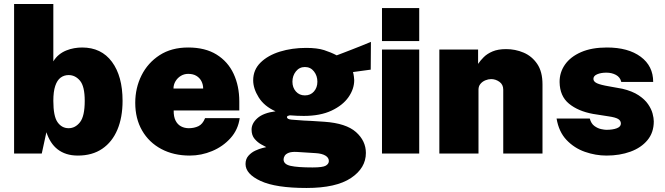

<svg xmlns="http://www.w3.org/2000/svg" viewBox="-20 -763 3302 954"><path d="M367 10Q335.5 10 310.5 2Q285.5 -6 266.2 -21Q247 -36 233.2 -57.5Q219.5 -79 210.5 -106L187.5 0H50V-743H245V-458Q257 -478 273.5 -491.2Q290 -504.5 309.2 -512.2Q328.5 -520 348.5 -523.5Q368.5 -527 388 -527Q483.5 -527 536.2 -455.8Q589 -384.5 589 -262Q589 -179.5 563.2 -118.5Q537.5 -57.5 488 -23.8Q438.5 10 367 10ZM321 -126Q354 -126 377.5 -155.8Q401 -185.5 401 -262Q401 -334 377.5 -362Q354 -390 321 -390Q298.5 -390 281.2 -377.2Q264 -364.5 254.5 -336.2Q245 -308 245 -262Q245 -185.5 266 -155.8Q287 -126 321 -126Z M923 10Q842.5 10 781.2 -22.8Q720 -55.5 686 -114.5Q652 -173.5 652 -252Q652 -326 683.2 -388.5Q714.5 -451 773.2 -489Q832 -527 915 -527Q999.5 -527 1056 -492Q1112.5 -457 1140.8 -396.2Q1169 -335.5 1169 -259V-214H843Q842.5 -183 852.5 -163.5Q862.5 -144 879.8 -135Q897 -126 918 -126Q944.5 -126 965.8 -136Q987 -146 999 -176H1171Q1163 -118.5 1125.5 -76.8Q1088 -35 1034.2 -12.5Q980.5 10 923 10ZM842 -323H989.5Q989.5 -342.5 981 -359.2Q972.5 -376 956 -386Q939.5 -396 915 -396Q895 -396 878.5 -386Q862 -376 852 -359.2Q842 -342.5 842 -323Z M1503 171Q1350 171 1275 136.2Q1200 101.5 1200 52Q1200 27 1214.5 10.8Q1229 -5.5 1248.5 -14.5Q1268 -23.5 1284 -27.5Q1300 -31.5 1303 -32Q1295.5 -36 1278 -45.5Q1260.5 -55 1245.2 -72.8Q1230 -90.5 1230 -119Q1230 -150 1259.2 -176Q1288.5 -202 1349 -210Q1293 -235 1265.5 -279Q1238 -323 1238 -364Q1238 -416 1274.5 -452Q1311 -488 1370.8 -506.5Q1430.5 -525 1501 -525Q1556.5 -525 1590.5 -514Q1624.5 -503 1653 -488Q1667.5 -493.5 1687.8 -501.2Q1708 -509 1731.2 -518Q1754.5 -527 1778 -536.5Q1801.5 -546 1823 -555L1822 -417L1734 -405Q1737 -394 1738.5 -381.8Q1740 -369.5 1740 -365Q1740 -321 1711.5 -280.2Q1683 -239.5 1627 -213.2Q1571 -187 1489 -187Q1477 -187 1455 -187.8Q1433 -188.5 1420 -190Q1412.5 -188.5 1409.2 -186.8Q1406 -185 1406 -181Q1406 -170.5 1428.5 -168.5Q1451 -166.5 1489 -164Q1502.5 -163.5 1530.8 -162Q1559 -160.5 1592 -158Q1699.5 -150.5 1748.8 -106.8Q1798 -63 1798 -3Q1798 72 1724 121.5Q1650 171 1503 171ZM1533 69Q1584 69 1599 60Q1614 51 1614 37Q1614 20.5 1597 10.2Q1580 0 1550 -2L1456 -8Q1429 -9.5 1414.5 -3.8Q1400 2 1394.5 11.2Q1389 20.5 1389 29Q1389 53.5 1424 61.2Q1459 69 1533 69ZM1495 -289Q1523 -289 1540 -308.5Q1557 -328 1557 -357Q1557 -386.5 1540 -408.2Q1523 -430 1495 -430Q1467.5 -430 1450.2 -408.2Q1433 -386.5 1433 -357Q1433 -328 1450.2 -308.5Q1467.5 -289 1495 -289Z M1878 0V-517H2063V0ZM1878 -559V-723H2063V-559Z M2163 0V-517H2355.5V-445.5Q2366.5 -462 2383.5 -479Q2400.5 -496 2427.5 -507.5Q2454.5 -519 2495 -519Q2540.5 -519 2581.8 -501.5Q2623 -484 2649.2 -445.5Q2675.5 -407 2675.5 -344V0H2480.5V-317.5Q2480.5 -343 2461.5 -356.5Q2442.5 -370 2420.5 -370Q2406.5 -370 2391.8 -364Q2377 -358 2367.2 -346.2Q2357.5 -334.5 2357.5 -317.5V0Z M2993.5 10Q2939.5 10 2886.5 -8.5Q2833.5 -27 2795 -67.5Q2756.5 -108 2745.5 -174H2910.5Q2917 -149 2933.5 -137Q2950 -125 2967 -121.5Q2984 -118 2992.5 -118Q3025 -118 3045 -125.8Q3065 -133.5 3065 -149Q3065 -163.5 3051.5 -171.8Q3038 -180 3003 -185L2926.5 -197Q2852.5 -210.5 2807 -248Q2761.5 -285.5 2760.5 -355Q2760 -403 2787.2 -442Q2814.5 -481 2867.2 -504Q2920 -527 2995.5 -527Q3101.5 -527 3163.5 -481Q3225.5 -435 3225.5 -356H3067Q3061.5 -379.5 3040.5 -390.8Q3019.5 -402 2993 -402Q2966 -402 2947.2 -394Q2928.5 -386 2928.5 -371Q2928.5 -357.5 2946.5 -349.2Q2964.5 -341 3006 -334L3072.5 -322Q3122.5 -310 3153.2 -289.5Q3184 -269 3200.2 -245.2Q3216.5 -221.5 3222.5 -198.8Q3228.5 -176 3228.5 -160Q3228.5 -104.5 3197.2 -66.8Q3166 -29 3112.8 -9.5Q3059.5 10 2993.5 10Z"/></svg>

Font: Public Sans Thin Black
Style: Regular
Weight: 900
Version: Version 2.001